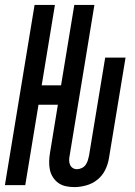

<svg xmlns="http://www.w3.org/2000/svg" viewBox="-29 -755 549 783"><path d="M274 8Q257 8 240 4.5Q223 1 209.5 -8.5Q196 -18 187 -32Q178 -46 174.5 -62.5Q171 -79 171.5 -97Q172 -115 175 -132L207 -328H128L74 0H-9L112 -735H195L141 -407H220L274 -735H356L255 -120Q253 -111 253 -101.5Q253 -92 256.5 -83.5Q260 -75 267.5 -70Q275 -65 285 -65Q294 -65 304 -69.5Q314 -74 320 -82.5Q326 -91 329 -100.5Q332 -110 334 -120L400 -520H483L415 -108Q411 -84 399.5 -61Q388 -38 368 -22Q348 -6 323 1Q298 8 274 8Z"/></svg>

Font: Iosevka Medium Oblique
Style: Regular
Weight: 500
Italic angle: -9°
Monospace: yes
Designer: Belleve Invis
Foundry: Belleve Invis
Version: Version 32.5.0; ttfautohint (v1.8.4)